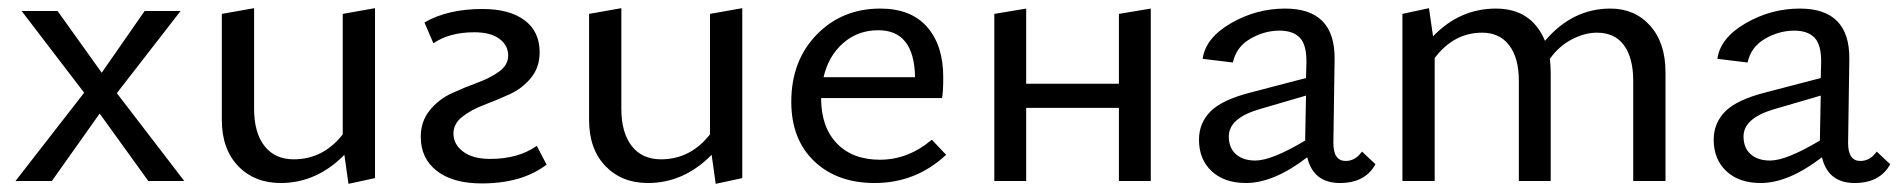

<svg xmlns="http://www.w3.org/2000/svg" viewBox="-20 -443 4647 470"><path d="M431 0H343L224 -165L107 0H18L186 -216L33 -416H121L229 -265L334 -416H422L266 -215Z M819 -409 898 -423V-7L833 7L823 -64Q755 5 667 5Q603 5 563 -36.5Q523 -78 523 -150V-409L602 -423V-177Q602 -118 627.5 -85.5Q653 -53 699 -53Q771 -53 819 -114Z M1159 6Q1089 6 1049.5 -24.5Q1010 -55 1010 -108Q1010 -146 1032 -173Q1054 -200 1085.5 -214.5Q1117 -229 1148.5 -240.5Q1180 -252 1202 -268Q1224 -284 1224 -307Q1224 -332 1202.5 -348Q1181 -364 1141 -364Q1080 -364 1041 -337L1019 -388Q1076 -421 1161 -421Q1227 -421 1264 -393.5Q1301 -366 1301 -315Q1301 -278 1279.5 -252Q1258 -226 1227 -212Q1196 -198 1164.5 -186Q1133 -174 1111.5 -157Q1090 -140 1090 -116Q1090 -90 1113.5 -72Q1137 -54 1180 -54Q1249 -54 1294 -86L1318 -40Q1258 6 1159 6Z M1718 -409 1797 -423V-7L1732 7L1722 -64Q1654 5 1566 5Q1502 5 1462 -36.5Q1422 -78 1422 -150V-409L1501 -423V-177Q1501 -118 1526.5 -85.5Q1552 -53 1598 -53Q1670 -53 1718 -114Z M2261 -101 2296 -64Q2222 5 2121 5Q2029 5 1973 -48.5Q1917 -102 1917 -194Q1917 -294 1979 -358Q2041 -422 2135 -422Q2210 -422 2249.5 -377Q2289 -332 2289 -254Q2289 -219 2286 -203H1990Q1990 -132 2028.5 -92Q2067 -52 2134 -52Q2203 -52 2261 -101ZM2130 -369Q2080 -369 2044 -337.5Q2008 -306 1996 -254H2220Q2218 -369 2130 -369Z M2719 -409 2797 -422V0H2719V-179H2492V0H2414V-409L2492 -422V-238H2719Z M3314 -72 3347 -41Q3322 5 3260 5Q3195 5 3180 -58Q3098 5 3030 5Q2977 5 2946 -24Q2915 -53 2915 -101Q2915 -142 2943.5 -170.5Q2972 -199 3043 -217L3177 -252L3178 -288Q3179 -332 3162.5 -350Q3146 -368 3112 -368Q3075 -368 3040.5 -348Q3006 -328 2998 -290L2924 -299Q2931 -350 2993 -386Q3055 -422 3126 -422Q3248 -422 3247 -299L3244 -93Q3244 -49 3274 -49Q3298 -49 3314 -72ZM3053 -50Q3093 -50 3175 -99V-104L3177 -209L3064 -176Q2988 -154 2988 -109Q2988 -81 3005.5 -65.5Q3023 -50 3053 -50Z M3922 -422Q3982 -422 4019.5 -380Q4057 -338 4057 -266V0H3978V-245Q3978 -301 3955.5 -332Q3933 -363 3889 -363Q3859 -363 3827.5 -346.5Q3796 -330 3774 -299Q3776 -279 3776 -266V0H3698V-245Q3698 -301 3674.5 -332Q3651 -363 3608 -363Q3539 -363 3492 -301V0H3413V-409L3478 -423L3488 -354Q3553 -422 3642 -422Q3729 -422 3762 -343Q3829 -422 3922 -422Z M4574 -72 4607 -41Q4582 5 4520 5Q4455 5 4440 -58Q4358 5 4290 5Q4237 5 4206 -24Q4175 -53 4175 -101Q4175 -142 4203.5 -170.5Q4232 -199 4303 -217L4437 -252L4438 -288Q4439 -332 4422.5 -350Q4406 -368 4372 -368Q4335 -368 4300.5 -348Q4266 -328 4258 -290L4184 -299Q4191 -350 4253 -386Q4315 -422 4386 -422Q4508 -422 4507 -299L4504 -93Q4504 -49 4534 -49Q4558 -49 4574 -72ZM4313 -50Q4353 -50 4435 -99V-104L4437 -209L4324 -176Q4248 -154 4248 -109Q4248 -81 4265.5 -65.5Q4283 -50 4313 -50Z"/></svg>

Font: EauTestInfant Medium
Style: Regular
Weight: 500
Designer: Christian Thalmann (Catharsis Fonts)
Version: Version 0.001;PS 000.001;hotconv 1.0.88;makeotf.lib2.5.64775